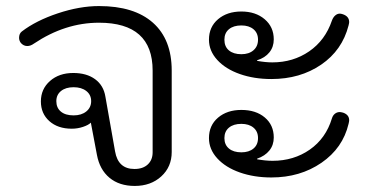

<svg xmlns="http://www.w3.org/2000/svg" viewBox="-20 -604 1224 634"><path d="M300 -93 280 -199Q272 -191 254 -185Q236 -179 217 -179Q171 -179 143 -204Q115 -229 115 -269Q115 -310 145 -336.5Q175 -363 222 -363Q266 -363 294 -342.5Q322 -322 328 -285L360 -104Q370 -46 424 -46Q452 -46 468 -61Q484 -76 484 -101V-371Q484 -529 307 -529Q195 -529 92 -460Q81 -452 70 -452Q58 -452 49 -462Q43 -470 43 -479Q43 -493 52 -500Q99 -536 171 -560Q243 -584 307 -584Q423 -584 485 -529Q547 -474 547 -371V-102Q547 -53 512.5 -21.5Q478 10 425 10Q374 10 341.5 -17Q309 -44 300 -93ZM281 -270Q281 -291 265 -303.5Q249 -316 223 -316Q197 -316 181.5 -303.5Q166 -291 166 -270Q166 -248 181 -235.5Q196 -223 223 -223Q249 -223 265 -236Q281 -249 281 -270Z M670 -473Q670 -515 700 -540.5Q730 -566 777 -566Q824 -566 854 -540.5Q884 -515 884 -474Q884 -449 869.5 -431Q855 -413 829 -405V-403Q857 -398 879 -398Q948 -398 1001 -434.5Q1054 -471 1076 -536Q1080 -547 1087 -553Q1094 -559 1102 -559Q1106 -559 1112 -557Q1133 -550 1133 -531Q1133 -528 1131 -520Q1110 -438 1040.5 -390.5Q971 -343 876 -343Q819 -343 772 -359.5Q725 -376 697.5 -406Q670 -436 670 -473ZM832 -473Q832 -495 817 -507.5Q802 -520 777 -520Q751 -520 736 -507.5Q721 -495 721 -473Q721 -450 736 -437.5Q751 -425 777 -425Q802 -425 817 -438Q832 -451 832 -473ZM670 -148Q670 -190 700 -215.5Q730 -241 777 -241Q825 -241 854.5 -216Q884 -191 884 -150Q884 -125 869.5 -107Q855 -89 829 -80V-78Q857 -73 880 -73Q950 -73 1003 -110Q1056 -147 1076 -213Q1079 -223 1086 -228.5Q1093 -234 1102 -234Q1105 -234 1113 -232Q1133 -225 1133 -207Q1133 -203 1131 -195Q1112 -115 1041.5 -66.5Q971 -18 876 -18Q819 -18 772 -34.5Q725 -51 697.5 -81Q670 -111 670 -148ZM832 -148Q832 -170 817 -182.5Q802 -195 777 -195Q751 -195 736 -182.5Q721 -170 721 -148Q721 -126 736 -113.5Q751 -101 777 -101Q802 -101 817 -113.5Q832 -126 832 -148Z"/></svg>

Font: Kodchasan Light
Style: Regular
Weight: 300
Version: Version 1.000; ttfautohint (v1.6)